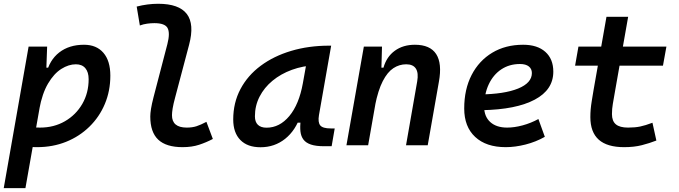

<svg xmlns="http://www.w3.org/2000/svg" viewBox="-25 -762 3561 1007"><path d="M108.4 224.6H-5.4L125 -517.6H222.2L217.8 -395ZM169.4 9.8Q135.3 9.8 101.8 7.1Q68.4 4.4 34.2 -0.5L85.9 -105Q116.2 -92.8 185.1 -92.8Q257.8 -92.8 315.4 -126Q373 -159.2 406.5 -216.8Q439.9 -274.4 439.9 -346.7Q439.9 -383.8 422.6 -404.3Q405.3 -424.8 373 -424.8Q335 -424.8 296.4 -400.4Q257.8 -376 227.1 -324Q196.3 -272 181.2 -189.5L200.2 -407.2H242.7L217.3 -373Q233.9 -446.8 285.9 -487.1Q337.9 -527.3 415.5 -527.3Q481 -527.3 517.3 -485.1Q553.7 -442.9 553.7 -365.2Q553.7 -285.2 524.9 -216.8Q496.1 -148.4 443.8 -97.4Q391.6 -46.4 321.8 -18.3Q252 9.8 169.4 9.8Z M932.6 9.8Q846.7 9.8 804.9 -29.5Q763.2 -68.8 763.2 -150.9Q763.2 -167.5 767.1 -191.9Q771 -216.3 780.3 -252.4L853 -531.2Q867.7 -588.9 854 -614.7Q840.3 -640.6 784.7 -640.6Q766.1 -640.6 746.8 -637.9Q727.5 -635.3 708.5 -628.4L691.9 -727.5Q720.2 -734.9 748.3 -738.5Q776.4 -742.2 804.7 -742.2Q913.6 -742.2 954.6 -689Q995.6 -635.7 966.8 -527.3L894 -252.4Q884.3 -216.8 880.6 -194.1Q877 -171.4 877 -158.2Q876.5 -92.8 954.6 -92.8Q983.4 -92.8 1005.4 -99.9Q1027.3 -106.9 1057.6 -123L1091.3 -33.2Q1057.1 -15.1 1019.3 -2.7Q981.4 9.8 932.6 9.8Z M1341.3 10.3Q1272.9 10.3 1235.6 -27.8Q1198.2 -65.9 1198.2 -135.3Q1198.2 -223.1 1236.1 -294.7Q1273.9 -366.2 1342.3 -417Q1410.6 -467.8 1502.2 -495.1Q1593.8 -522.5 1701.2 -522.5H1711.9L1647.9 -158.2Q1641.6 -120.6 1654.5 -104.5Q1667.5 -88.4 1709.5 -88.4H1730.5L1714.4 4.9H1674.3Q1631.8 4.9 1605.7 -3.9Q1579.6 -12.7 1566.7 -29.8Q1553.7 -46.9 1550.8 -72.3Q1547.9 -97.7 1552.2 -131.3L1581.5 -118.7H1524.9L1552.2 -158.2Q1525.9 -78.1 1470.5 -33.9Q1415 10.3 1341.3 10.3ZM1373 -92.3Q1441.4 -92.3 1492.4 -153.3Q1543.5 -214.4 1563.5 -325.7L1588.9 -467.3L1630.4 -419.9Q1564 -417 1505.9 -395.8Q1447.8 -374.5 1404.3 -338.6Q1360.8 -302.7 1336.4 -255.1Q1312 -207.5 1312 -151.9Q1312 -122.6 1327.6 -107.4Q1343.3 -92.3 1373 -92.3Z M1792 0 1883.3 -517.6H1978.5L1975.1 -394L1905.8 0ZM2104.5 0 2163.1 -335Q2170.9 -379.4 2156.2 -402.1Q2141.6 -424.8 2105.5 -424.8Q2069.3 -424.8 2038.3 -404.5Q2007.3 -384.3 1982.7 -336.7Q1958 -289.1 1941.9 -208L1966.3 -407.2H1986.3Q2002.4 -464.4 2045.7 -495.8Q2088.9 -527.3 2150.9 -527.3Q2231 -527.3 2262.7 -478.3Q2294.4 -429.2 2276.9 -333L2218.3 0Z M2634.8 -92.8Q2672.9 -92.8 2716.1 -104.5Q2759.3 -116.2 2798.8 -137.7L2832.5 -44.4Q2785.2 -17.6 2731 -3.9Q2676.8 9.8 2627.4 9.8Q2524.9 9.8 2467.3 -43.7Q2409.7 -97.2 2409.7 -192.9Q2409.7 -293.5 2448.5 -368.7Q2487.3 -443.8 2556.9 -485.6Q2626.5 -527.3 2718.8 -527.3Q2793.5 -527.3 2835.2 -490Q2877 -452.6 2877 -386.2Q2877 -291 2779.5 -239.3Q2682.1 -187.5 2503.4 -184.1L2490.2 -266.6Q2620.1 -268.1 2692.4 -297.6Q2764.6 -327.1 2764.6 -378.9Q2764.6 -400.9 2748.5 -413.6Q2732.4 -426.3 2702.1 -426.3Q2646.5 -426.3 2604.2 -398.2Q2562 -370.1 2538.3 -319.6Q2514.6 -269 2514.2 -201.7Q2514.6 -150.4 2546.6 -121.6Q2578.6 -92.8 2634.8 -92.8Z M3248.5 9.8Q3159.2 9.8 3115.2 -29.5Q3071.3 -68.8 3071.3 -147.9Q3071.3 -168.9 3073 -188.5Q3074.7 -208 3078.6 -232.2Q3082.5 -256.3 3088.4 -291.5L3155.8 -673.8H3269.5L3202.1 -291.5Q3193.8 -243.2 3189.2 -217.3Q3184.6 -191.4 3184.6 -163.6Q3184.6 -127 3205.1 -109.9Q3225.6 -92.8 3269 -92.8Q3305.2 -92.8 3332.3 -98.4Q3359.4 -104 3397 -118.2L3417.5 -24.9Q3381.3 -10.7 3341.1 -0.5Q3300.8 9.8 3248.5 9.8ZM2991.2 -417.5 3008.8 -517.6H3470.2L3452.1 -417.5Z"/></svg>

Font: Cascadia Mono Medium
Style: Italic
Weight: 500
Italic angle: -10°
Monospace: yes
Designer: Aaron Bell
Foundry: Saja Typeworks
Version: Version 2407.024